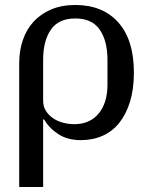

<svg xmlns="http://www.w3.org/2000/svg" viewBox="-20 -550 601 770"><path d="M57 -297Q57 -346 71.5 -389Q86 -432 114.5 -463Q143 -494 185 -512Q227 -530 282 -530Q392 -530 454.5 -460Q517 -390 517 -259Q517 -193 501.5 -142.5Q486 -92 458.5 -57.5Q431 -23 391.5 -5.5Q352 12 304 12Q251 12 214 -12Q177 -36 157 -71H153V200H57ZM278 -52Q340 -52 375.5 -94.5Q411 -137 411 -211V-310Q411 -386 380 -431Q349 -476 282 -476Q215 -476 184 -431Q153 -386 153 -310V-146Q153 -123 164 -105.5Q175 -88 192.5 -76Q210 -64 232.5 -58Q255 -52 278 -52Z"/></svg>

Font: IBM Plex Serif Text
Style: Regular
Weight: 450
Designer: Mike Abbink, Paul van der Laan, Pieter van Rosmalen
Foundry: Bold Monday
Version: Version 3.001